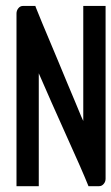

<svg xmlns="http://www.w3.org/2000/svg" viewBox="-20 -638 382 659"><path d="M342.4 -615.6V-24.7Q342.4 -14.3 336 -6.9Q329.5 1 320.2 1H285.1H283.6L283.1 -0.5Q261.9 -53.4 206.5 -175.4Q154.6 -290.5 113.1 -386.4V-1.5V1H110.7H39H36.6V-1.5V-591.4Q36.6 -601.8 43 -609.7Q49.4 -617.6 58.8 -617.6H99.3H101.8V-615.6Q102.8 -613.1 108.2 -599.8L125.5 -557.3Q136.4 -530.6 150.9 -496.8Q165.5 -462.9 180.3 -426.6Q195.2 -390.3 210 -355Q224.8 -319.7 237.4 -289.8Q250 -259.9 258.4 -239.1Q262.4 -229.2 265.8 -222.8V-615.6V-617.6H268.3H339.9H342.4Z"/></svg>

Font: RIT Uroob
Style: 

Weight: 700
Designer: Hussain K H
Foundry: RIT
Version: 2.1.1